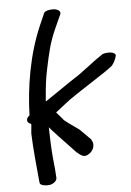

<svg xmlns="http://www.w3.org/2000/svg" viewBox="-60 -785 668 982"><g transform="rotate(-5 274.5 -294.0)"><path d="M176 -664C113 -519 87 -353 83 -211C63 -197 62 -175 88 -167C88 -152 85 -136 84 -119C86 -43 98 69 103 127L105 140C110 151 136 155 156 152C175 148 194 134 192 117L191 102C191 91 188 61 183 12C179 -35 177 -86 176 -142C180 -138 184 -133 188 -128C209 -105 233 -79 261 -50C288 -21 306 -3 308 0L309 -1L310 0C342 31 358 21 379 4C400 -18 398 -44 388 -57L387 -62L380 -68C374 -75 358 -90 331 -117C301 -138 275 -156 256 -172C243 -189 230 -202 220 -214C221 -215 225 -218 227 -220C248 -236 269 -252 294 -272C348 -310 436 -365 489 -401L522 -425C533 -436 544 -456 549 -476C551 -484 543 -496 513 -496C501 -496 491 -494 482 -491L481 -490L445 -465C421 -447 391 -424 354 -397C292 -357 229 -312 173 -275C171 -280 174 -290 174 -296C178 -349 184 -395 192 -433C211 -523 221 -572 255 -647L284 -711C293 -728 274 -739 255 -741C237 -742 213 -739 204 -728Z"/></g></svg>

Font: Stray Cat
Style: BlkObl
Weight: 900
Version: Version 1.0